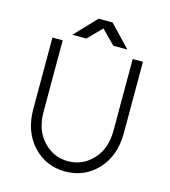

<svg xmlns="http://www.w3.org/2000/svg" viewBox="-127 -971 961 1084"><g transform="rotate(15 354.0 -429.0)"><path d="M194 -744H276L355 -824L434 -744H516L396 -870H314ZM90 -700V-283Q90 -151 166 -69Q241 12 354 12Q468 12 543 -69Q581 -110 600 -163.5Q619 -217 619 -283V-700H559V-283Q559 -176 500 -113Q440 -48 354 -48Q269 -48 209 -113Q150 -176 150 -283V-700Z"/></g></svg>

Font: Unageo
Style: Light
Weight: 300
Designer: Richard Sepsi
Foundry: Richard Sepsi
Version: Version 2.000